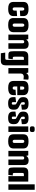

<svg xmlns="http://www.w3.org/2000/svg" viewBox="1830 -2492 841 4540"><g transform="rotate(90 2250.0 -221.5)"><path d="M192 5Q123 5 87 -11Q51 -27 38 -55Q25 -83 25 -117V-354Q25 -389 38 -416.5Q51 -444 87 -460Q123 -476 194 -476Q255 -476 291.5 -461Q328 -446 344 -419Q360 -392 360 -356V-280L230 -271V-332Q230 -346 222.5 -361Q215 -376 193 -376Q170 -376 162.5 -361Q155 -346 155 -332V-142Q155 -128 162.5 -114.5Q170 -101 191 -101Q215 -101 222.5 -114.5Q230 -128 230 -144V-196L360 -206V-117Q360 -81 344 -53.5Q328 -26 291.5 -10.5Q255 5 192 5Z M573 5Q504 5 468 -11Q432 -27 419 -55Q406 -83 406 -117V-354Q406 -389 419 -416.5Q432 -444 468 -460Q504 -476 575 -476Q636 -476 672.5 -461Q709 -446 725 -419Q741 -392 741 -356V-117Q741 -81 725 -53.5Q709 -26 672.5 -10.5Q636 5 573 5ZM572 -101Q596 -101 603.5 -114.5Q611 -128 611 -144V-332Q611 -346 603.5 -361Q596 -376 574 -376Q551 -376 543.5 -361Q536 -346 536 -332V-142Q536 -128 543.5 -114.5Q551 -101 572 -101Z M798 -470H904L917 -421Q931 -449 959.5 -464Q988 -479 1026 -479Q1076 -479 1104.5 -454Q1133 -429 1133 -377V0H1003V-332Q1003 -354 994.5 -364Q986 -374 966 -374Q949 -374 939.5 -365Q930 -356 928 -338V0H798Z M1239 179 1223 75H1355Q1379 75 1387 64.5Q1395 54 1395 25V-366H1350Q1338 -366 1331.5 -362Q1325 -358 1322.5 -350Q1320 -342 1320 -328V-147Q1320 -127 1323 -118Q1326 -109 1332.5 -106.5Q1339 -104 1351 -104H1380L1367 0H1277Q1236 0 1218 -13Q1200 -26 1195 -55.5Q1190 -85 1190 -132V-350Q1190 -389 1201 -415.5Q1212 -442 1238 -456Q1264 -470 1309 -470H1525V60Q1525 116 1500.5 147.5Q1476 179 1412 179Z M1589 0V-470H1695L1708 -421Q1722 -449 1748.5 -463.5Q1775 -478 1798 -478Q1826 -478 1841 -475.5Q1856 -473 1863 -468L1857 -355Q1847 -358 1828.5 -360.5Q1810 -363 1787 -363Q1762 -363 1741.5 -348Q1721 -333 1719 -299V0Z M2061 5Q1992 5 1956 -11Q1920 -27 1907 -55Q1894 -83 1894 -117V-354Q1894 -389 1907 -416.5Q1920 -444 1956 -460Q1992 -476 2063 -476Q2124 -476 2160.5 -461Q2197 -446 2213 -419Q2229 -392 2229 -356V-271L2099 -262V-332Q2099 -346 2091.5 -361Q2084 -376 2062 -376Q2039 -376 2031.5 -361Q2024 -346 2024 -332V-142Q2024 -128 2031.5 -114.5Q2039 -101 2060 -101Q2084 -101 2091.5 -114.5Q2099 -128 2099 -144V-169L2229 -178V-117Q2229 -81 2213 -53.5Q2197 -26 2160.5 -10.5Q2124 5 2061 5ZM1909 -210V-278H2229V-210Z M2420 6Q2344 6 2310.5 -23.5Q2277 -53 2277 -106V-167L2394 -182V-113Q2394 -104 2396 -96.5Q2398 -89 2404.5 -84.5Q2411 -80 2424 -80Q2439 -80 2446.5 -87.5Q2454 -95 2454 -113Q2454 -148 2451 -164Q2448 -180 2427 -190Q2419 -195 2409 -200Q2399 -205 2388.5 -211Q2378 -217 2368 -222Q2358 -227 2350 -232Q2318 -250 2302.5 -267Q2287 -284 2282 -301Q2277 -318 2277 -337V-359Q2277 -420 2313.5 -448Q2350 -476 2428 -476Q2506 -476 2539.5 -451Q2573 -426 2573 -370V-318L2455 -303V-358Q2455 -374 2448 -381.5Q2441 -389 2424 -389Q2412 -389 2405.5 -384.5Q2399 -380 2397 -373Q2395 -366 2395 -357Q2395 -329 2398.5 -318.5Q2402 -308 2414 -299Q2420 -295 2431.5 -288Q2443 -281 2462.5 -271Q2482 -261 2509 -247Q2543 -230 2558 -205Q2573 -180 2573 -136V-118Q2573 -55 2540.5 -24.5Q2508 6 2420 6Z M2762 6Q2686 6 2652.5 -23.5Q2619 -53 2619 -106V-167L2736 -182V-113Q2736 -104 2738 -96.5Q2740 -89 2746.5 -84.5Q2753 -80 2766 -80Q2781 -80 2788.5 -87.5Q2796 -95 2796 -113Q2796 -148 2793 -164Q2790 -180 2769 -190Q2761 -195 2751 -200Q2741 -205 2730.5 -211Q2720 -217 2710 -222Q2700 -227 2692 -232Q2660 -250 2644.5 -267Q2629 -284 2624 -301Q2619 -318 2619 -337V-359Q2619 -420 2655.5 -448Q2692 -476 2770 -476Q2848 -476 2881.5 -451Q2915 -426 2915 -370V-318L2797 -303V-358Q2797 -374 2790 -381.5Q2783 -389 2766 -389Q2754 -389 2747.5 -384.5Q2741 -380 2739 -373Q2737 -366 2737 -357Q2737 -329 2740.5 -318.5Q2744 -308 2756 -299Q2762 -295 2773.5 -288Q2785 -281 2804.5 -271Q2824 -261 2851 -247Q2885 -230 2900 -205Q2915 -180 2915 -136V-118Q2915 -55 2882.5 -24.5Q2850 6 2762 6Z M2969 0V-470H3099V0ZM3034 -507Q2991 -507 2978.5 -519.5Q2966 -532 2966 -564Q2966 -598 2978.5 -610Q2991 -622 3034 -622Q3078 -622 3090 -610Q3102 -598 3102 -564Q3102 -532 3090 -519.5Q3078 -507 3034 -507Z M3322 5Q3253 5 3217 -11Q3181 -27 3168 -55Q3155 -83 3155 -117V-354Q3155 -389 3168 -416.5Q3181 -444 3217 -460Q3253 -476 3324 -476Q3385 -476 3421.5 -461Q3458 -446 3474 -419Q3490 -392 3490 -356V-117Q3490 -81 3474 -53.5Q3458 -26 3421.5 -10.5Q3385 5 3322 5ZM3321 -101Q3345 -101 3352.5 -114.5Q3360 -128 3360 -144V-332Q3360 -346 3352.5 -361Q3345 -376 3323 -376Q3300 -376 3292.5 -361Q3285 -346 3285 -332V-142Q3285 -128 3292.5 -114.5Q3300 -101 3321 -101Z M3547 -470H3653L3666 -421Q3680 -449 3708.5 -464Q3737 -479 3775 -479Q3825 -479 3853.5 -454Q3882 -429 3882 -377V0H3752V-332Q3752 -354 3743.5 -364Q3735 -374 3715 -374Q3698 -374 3688.5 -365Q3679 -356 3677 -338V0H3547Z M4026 0Q3985 0 3967 -13Q3949 -26 3944 -55.5Q3939 -85 3939 -132V-350Q3939 -389 3950 -415.5Q3961 -442 3987 -456Q4013 -470 4058 -470H4274V0H4144V-366H4099Q4087 -366 4080.5 -362Q4074 -358 4071.5 -350Q4069 -342 4069 -328V-147Q4069 -127 4072 -118Q4075 -109 4081.5 -106.5Q4088 -104 4100 -104H4129L4116 0Z M4338 -622H4468V0H4338Z"/></g></svg>

Font: Smooch Sans ExtraBold
Style: Regular
Weight: 800
Designer: Robert E. Leuschke
Foundry: Robert E. Leuschke
Version: Version 1.010